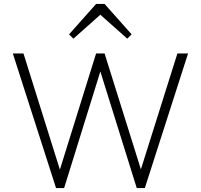

<svg xmlns="http://www.w3.org/2000/svg" viewBox="-20 -953 1018 973"><path d="M264 0 45 -682H99L293 -63H274L467 -682H510L704 -63H684L879 -682H933L714 0H673L480 -618H497L305 0ZM352 -757 330 -779 467 -933H510L647 -779L625 -757L472 -893H505Z"/></svg>

Font: Outfit Thin ExtraLight
Style: Regular
Weight: 250
Version: Version 1.100;gftools[0.9.27]